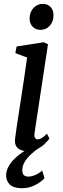

<svg xmlns="http://www.w3.org/2000/svg" viewBox="-20 -790 336 1016"><path d="M126.5 10Q104.5 10 88.8 3.2Q73 -3.5 65.2 -17.5Q57.5 -31.5 59.5 -53Q61.5 -73 66.8 -108Q72 -143 79 -188.2Q86 -233.5 93.8 -284Q101.5 -334.5 109.2 -386.2Q117 -438 123.5 -485.5L61 -509L68 -544L211.5 -566.5L234 -556L163 -88Q160 -70 165 -61.2Q170 -52.5 178 -52.5Q188.5 -52.5 200 -59Q211.5 -65.5 228.5 -82.5L241.5 -57Q237 -50 221.8 -33.8Q206.5 -17.5 182.2 -3.8Q158 10 126.5 10ZM194 -632Q169 -632 152.5 -649Q136 -666 136.5 -694.5Q137.5 -727 157.5 -748.2Q177.5 -769.5 207 -769.5Q232.5 -769.5 247.8 -753Q263 -736.5 263 -710Q263 -675.5 243.5 -653.8Q224 -632 194 -632ZM94 206Q50 205 31.2 185.8Q12.5 166.5 12.5 139Q12.5 115.5 23.8 93.8Q35 72 54 52.8Q73 33.5 96.5 17.5Q120 1.5 144 -10.5L167 -24L185 -6.5Q161 10.5 141.2 29Q121.5 47.5 109.8 68Q98 88.5 98 110.5Q97.5 128 105.8 136.2Q114 144.5 130.5 144.5Q146 144.5 166.5 136Q187 127.5 203.5 112.5L215.5 153Q199 172 166 189.2Q133 206.5 94 206Z"/></svg>

Font: Merriweather Light 18pt
Style: Italic
Weight: 400
Italic angle: -7.8°
Version: Version 2.101